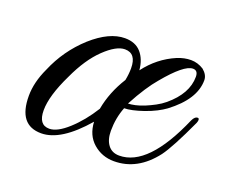

<svg xmlns="http://www.w3.org/2000/svg" viewBox="-71 -461 669 569"><g transform="rotate(20 263.0 -176.0)"><path d="M307 -154Q293 -118 293 -78Q293 -50 305.5 -33.5Q318 -17 341 -17Q432 -17 506 -188Q513 -203 523 -202Q529 -200 524 -187Q482 -96 459 -65Q406 4 332 4Q294 4 266.5 -20Q239 -44 237 -86Q163 0 101 0Q29 0 29 -92Q29 -135 51 -182Q80 -251 135 -301Q190 -350 239 -350Q272 -350 290 -329.5Q308 -309 311 -275Q348 -324 402 -347Q424 -356 445 -356Q466 -356 485 -344Q502 -330 502 -313Q502 -253 429 -198Q418 -190 402.5 -182Q387 -174 367 -167Q329 -154 307 -154ZM475 -314Q475 -334 459 -334Q431 -334 374 -265Q361 -250 345.5 -226.5Q330 -203 313 -171Q322 -171 335.5 -174Q349 -177 363.5 -183Q378 -189 393 -197Q408 -205 420 -215Q475 -261 475 -314ZM119 -21Q144 -21 178 -52Q212 -83 240 -128Q250 -183 282 -234Q286 -254 286 -272Q286 -319 250 -319Q223 -319 186 -283.5Q149 -248 120 -185Q85 -113 85 -67Q85 -21 119 -21Z"/></g></svg>

Font: #9Slide05 Great Vibes
Style: Regular
Weight: 400
Designer: Robert E. Leuschke
Foundry: Robert E. Leuschke
Version: Version 1.001